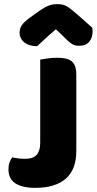

<svg xmlns="http://www.w3.org/2000/svg" viewBox="-20 -895 469 931"><path d="M175 -606Q186 -608 210 -611.5Q234 -615 256 -615Q279 -615 296.5 -611.5Q314 -608 326 -599Q338 -590 344 -574Q350 -558 350 -532V-162Q350 -73 299 -28.5Q248 16 149 16Q97 16 65 0Q42 -11 31.5 -30Q21 -49 21 -73Q21 -93 26.5 -108Q32 -123 40 -132Q59 -128 72.5 -126.5Q86 -125 102 -125Q141 -125 158 -144.5Q175 -164 175 -202ZM251 -753Q217 -724 198 -706Q179 -688 160 -671Q121 -671 98 -689.5Q75 -708 75 -737Q75 -757 86 -773Q97 -789 123 -808L172 -843Q196 -860 215.5 -867.5Q235 -875 255 -875Q268 -875 278.5 -873.5Q289 -872 300 -866.5Q311 -861 324 -850.5Q337 -840 357 -823L427 -761Q428 -756 428.5 -752Q429 -748 429 -743Q429 -712 412.5 -692.5Q396 -673 365 -673Q355 -673 347 -674.5Q339 -676 330.5 -681Q322 -686 311 -695.5Q300 -705 285 -721Z"/></svg>

Font: Baloo Bhaina
Style: Regular
Weight: 400
Designer: Manish Minz, Shuchita Grover and Ek Type
Foundry: Ek Type
Version: Version 1.443;PS 1.000;hotconv 16.6.51;makeotf.lib2.5.65220;